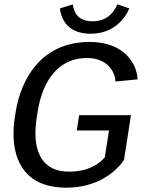

<svg xmlns="http://www.w3.org/2000/svg" viewBox="-20 -862 682 898"><path d="M260 -822.5C266.7 -765.8 302.5 -704.2 403.3 -704.2C504.2 -704.2 560 -765.8 585 -822.5L529.2 -841.7C513.3 -805.8 482.5 -762.5 412.5 -762.5C342.5 -762.5 325 -805.8 320.8 -841.7ZM339.2 -251.7H490L470 -125.8C441.7 -93.3 391.7 -59.2 302.5 -59.2C196.7 -59.2 145.8 -126.7 145.8 -239.2C145.8 -261.7 147.5 -285.8 151.7 -311.7L155.8 -338.3C180 -493.3 259.2 -590.8 386.7 -590.8C480 -590.8 518.3 -528.3 520 -480.8L623.3 -490.8C621.7 -558.3 565.8 -665.8 399.2 -665.8C172.5 -665.8 77.5 -491.7 53.3 -338.3L49.2 -311.7C45 -286.7 43.3 -260.8 43.3 -235C43.3 -105.8 101.7 15.8 290.8 15.8C435 15.8 524.2 -59.2 560 -114.2L592.5 -323.3H350Z"/></svg>

Font: Boon Medium
Style: Italic
Weight: 500
Italic angle: -9°
Designer: Sungsit Sawaiwan
Foundry: FontUni
Version: Version 3.0